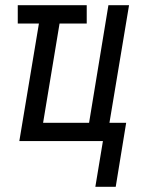

<svg xmlns="http://www.w3.org/2000/svg" viewBox="-20 -540 540 735"><path d="M345 175 374 0H54L129 -450H48V-520H312V-450H208L145 -70H321L395 -520H474L399 -70H463L423 175Z"/></svg>

Font: Iosevka SS04 Oblique
Style: Regular
Weight: 400
Italic angle: -9°
Monospace: yes
Designer: Belleve Invis
Foundry: Belleve Invis
Version: Version 19.0.0; ttfautohint (v1.8.4)